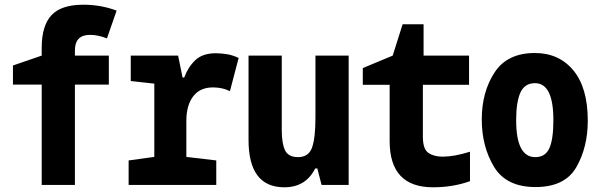

<svg xmlns="http://www.w3.org/2000/svg" viewBox="-20 -785 2540 815"><path d="M157 0H298V-426H442V-549H298V-571Q298 -637 362 -637Q396 -637 434 -622L475 -740Q408 -765 334 -765Q240 -765 198.5 -720.5Q157 -676 157 -582V-549L35 -507V-426H157Z M526 0H898V-104L771 -119V-272Q771 -338 800 -376Q829 -414 884 -414Q924 -414 956 -398L993 -539Q968 -551 943 -555Q918 -559 896 -559Q840 -559 809 -529.5Q778 -500 762 -456H755L736 -549H535V-441L635 -430V-119L526 -104Z M1187 10Q1278 10 1318 -70H1327L1345 0H1460V-549H1319V-285Q1319 -199 1304.5 -158.5Q1290 -118 1245 -118Q1204 -118 1190 -147Q1176 -176 1176 -233V-549H1035V-191Q1035 10 1187 10Z M1818 10Q1903 10 1975 -16V-141Q1940 -130 1911 -125Q1882 -120 1859 -120Q1822 -120 1798.5 -136Q1775 -152 1775 -205V-425H1971V-549H1778V-682H1689L1647 -549L1520 -496V-425H1634V-186Q1634 10 1818 10Z M2253 9Q2378 9 2426.5 -75.5Q2475 -160 2475 -273Q2475 -412 2414 -486Q2353 -560 2250 -560Q2133 -560 2079 -477Q2025 -394 2025 -278Q2025 -163 2077 -77Q2129 9 2253 9ZM2252 -118Q2171 -118 2171 -275Q2171 -352 2189 -392Q2207 -432 2251 -432Q2329 -432 2329 -275Q2329 -194 2312 -156Q2295 -118 2252 -118Z"/></svg>

Font: Noto Sans Mono Condensed Extra
Style: Regular
Weight: 800
Width: 3
Designer: Monotype Design Team
Foundry: Monotype Imaging Inc.
Version: Version 1.900